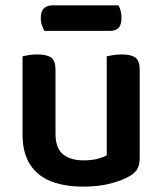

<svg xmlns="http://www.w3.org/2000/svg" viewBox="-20 -682 605 716"><path d="M64 -181V-472Q72 -474 87 -476.5Q102 -479 120 -479Q155 -479 171 -467Q187 -455 187 -422V-183Q187 -130 214.5 -107Q242 -84 291 -84Q323 -84 345 -90Q367 -96 378 -103V-472Q386 -474 401.5 -476.5Q417 -479 434 -479Q469 -479 485 -467Q501 -455 501 -422V-93Q501 -70 493.5 -54.5Q486 -39 465 -26Q436 -9 391.5 2.5Q347 14 290 14Q221 14 170 -6Q119 -26 91.5 -69.5Q64 -113 64 -181ZM391 -567H145Q141 -576 136.5 -588Q132 -600 132 -614Q132 -640 144 -651Q156 -662 175 -662H421Q427 -654 430 -641.5Q433 -629 433 -616Q433 -589 422 -578Q411 -567 391 -567Z"/></svg>

Font: Baloo Bhaijaan 2 SemiBold
Style: Regular
Weight: 600
Designer: Sanskriti Dholi, Noopur Datye and Ek Type
Foundry: Ek Type
Version: Version 1.700